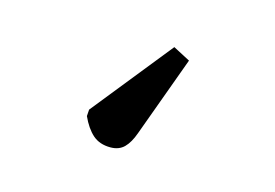

<svg xmlns="http://www.w3.org/2000/svg" viewBox="-48 -144 594 415"><g transform="rotate(15 249.5 63.5)"><path d="M221.2 186Q196.8 186 181.4 172.4Q166 158.7 154.8 133.8L155.8 119.1L298.8 -59.1L336.9 -39.1L271 141.1Q263.2 163.1 251.7 174.6Q240.2 186 221.2 186Z"/></g></svg>

Font: Literata Book Medium
Style: Regular
Weight: 500
Designer: Latin by Veronika Burian and Jose Scaglione. Greek by Irene Vlachou. Cyrillic by Vera Evstafieva
Foundry: TypeTogether
Version: Version 2.003;PS 002.003;hotconv 1.0.88;makeotf.lib2.5.64775